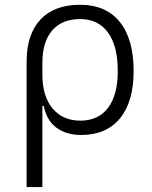

<svg xmlns="http://www.w3.org/2000/svg" viewBox="-20 -547 626 792"><path d="M314.9 9.8Q253.9 9.8 213.1 -20Q172.4 -49.8 160.6 -109.9H154.8V224.6H89.8V-292Q89.8 -405.8 147 -466.6Q204.1 -527.3 310.5 -527.3Q417 -527.3 474.1 -456.5Q531.2 -385.7 531.2 -253.9Q531.2 -127.4 474.9 -58.8Q418.5 9.8 314.9 9.8ZM154.8 -240.7Q154.8 -149.4 197 -99.4Q239.3 -49.3 311.5 -49.3Q385.7 -49.3 425.8 -102.3Q465.8 -155.3 465.8 -253.9Q465.8 -357.4 425.5 -412.8Q385.3 -468.3 310.5 -468.3Q235.8 -468.3 195.3 -421.4Q154.8 -374.5 154.8 -287.6Z"/></svg>

Font: CaskaydiaCove NFP Light
Style: Regular
Weight: 300
Designer: Aaron Bell
Foundry: Saja Typeworks
Version: Version 2111.001; VTT 6.35;Nerd Fonts 3.1.1